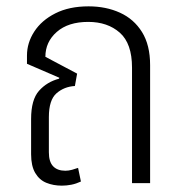

<svg xmlns="http://www.w3.org/2000/svg" viewBox="-20 -577 571 605"><path d="M175 8Q148 8 126 -1Q104 -10 91 -32Q78 -54 78 -91V-202Q78 -263 103 -291Q128 -319 166 -329L167 -332L65 -376V-402Q65 -442 88 -477.5Q111 -513 154.5 -535Q198 -557 259 -557Q314 -557 358 -537Q402 -517 427.5 -476Q453 -435 453 -372V0H396V-364Q396 -440 357.5 -474Q319 -508 258 -508Q195 -508 159 -476.5Q123 -445 123 -398L223 -345L216 -306Q182 -304 158 -283Q134 -262 134 -208V-97Q134 -67 147.5 -53Q161 -39 186 -39Q196 -39 207 -42Q218 -45 226 -48L235 -5Q220 2 205 5Q190 8 175 8Z"/></svg>

Font: Noto Sans Thai SemiCondensed Light
Style: Regular
Weight: 300
Width: 4
Designer: Monotype Design Team
Foundry: Monotype Imaging Inc.
Version: Version 2.001